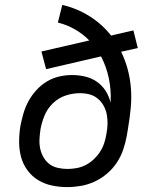

<svg xmlns="http://www.w3.org/2000/svg" viewBox="-20 -755 640 783"><path d="M254 8Q222 8 191.5 1.5Q161 -5 135.5 -20.5Q110 -36 92 -60.5Q74 -85 66 -114.5Q58 -144 58 -176Q58 -208 63 -240Q68 -266 75.5 -292Q83 -318 96 -342Q109 -366 128 -387Q147 -408 171 -422.5Q195 -437 221.5 -443Q248 -449 274 -449Q302 -449 328.5 -442.5Q355 -436 376 -421Q397 -406 411 -384Q425 -362 431 -336Q434 -387 424 -435Q414 -483 392 -525L168 -473L149 -545L344 -590Q319 -616 286 -635Q253 -654 216 -663L234 -735Q294 -721 345 -689Q396 -657 433 -610L524 -631L542 -559L474 -544Q491 -509 501 -471.5Q511 -434 514 -394Q517 -354 513 -313Q509 -272 502 -231L497 -201Q492 -173 482.5 -145Q473 -117 456.5 -92Q440 -67 416.5 -47Q393 -27 366 -14.5Q339 -2 310.5 3Q282 8 254 8ZM255 -66Q273 -66 292.5 -69.5Q312 -73 329.5 -82Q347 -91 362 -105Q377 -119 388 -136Q399 -153 405 -171.5Q411 -190 414 -209Q418 -229 418.5 -249Q419 -269 415.5 -288Q412 -307 402.5 -324Q393 -341 378.5 -353Q364 -365 345.5 -370Q327 -375 306 -375Q277 -375 248 -365.5Q219 -356 196 -334Q173 -312 161.5 -283.5Q150 -255 145 -227Q142 -207 141 -187Q140 -167 144 -148.5Q148 -130 157.5 -113.5Q167 -97 181.5 -86Q196 -75 215.5 -70.5Q235 -66 255 -66Z"/></svg>

Font: Iosevka Extended Oblique
Style: Regular
Weight: 400
Width: 7
Italic angle: -9°
Monospace: yes
Designer: Belleve Invis
Foundry: Belleve Invis
Version: Version 32.0.1; ttfautohint (v1.8.4)